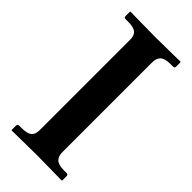

<svg xmlns="http://www.w3.org/2000/svg" viewBox="-211 -693 741 741"><g transform="rotate(45 159.5 -322.5)"><path d="M221 -76Q221 -55 233 -43.5Q245 -32 276 -32H290Q298 -32 298 -23V0L296 2Q296 2 280 1.5Q264 1 241.5 1Q219 1 196.5 0.5Q174 0 160 0Q145 0 122.5 0.5Q100 1 77.5 1Q55 1 39.5 1.5Q24 2 24 2L22 0V-23Q22 -32 30 -32H44Q74 -32 86.5 -42Q99 -52 99 -76V-569Q99 -593 86.5 -603Q74 -613 44 -613H30Q22 -613 22 -621V-645L24 -647Q24 -647 39.5 -646.5Q55 -646 77.5 -646Q100 -646 122.5 -645.5Q145 -645 160 -645Q174 -645 196.5 -645.5Q219 -646 241.5 -646Q264 -646 280 -646.5Q296 -647 296 -647L298 -645V-621Q298 -613 290 -613H276Q245 -613 233 -601.5Q221 -590 221 -569Z"/></g></svg>

Font: Libertinus Serif SemiBold
Style: Regular
Weight: 600
Designer: Philipp H. Poll, Khaled Hosny
Foundry: Caleb Maclennan
Version: Version 7.051;RELEASE